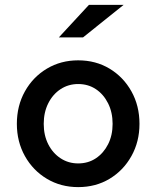

<svg xmlns="http://www.w3.org/2000/svg" viewBox="-20 -756 640 786"><path d="M300 10Q229 10 172 -24Q115 -58 82 -117Q49 -176 49 -249Q49 -323 82 -382Q115 -441 172 -475Q229 -509 300 -509Q372 -509 428.5 -475Q485 -441 518 -382Q551 -323 551 -249Q551 -176 518 -117Q485 -58 428.5 -24Q372 10 300 10ZM300 -87Q341 -87 372.5 -108Q404 -129 422.5 -165.5Q441 -202 441 -249Q441 -296 422.5 -333Q404 -370 372.5 -391Q341 -412 300 -412Q260 -412 228 -391Q196 -370 177.5 -333Q159 -296 159 -249Q159 -202 177.5 -165.5Q196 -129 228 -108Q260 -87 300 -87ZM221 -603 344 -736H486L320 -603Z"/></svg>

Font: Red Hat Mono Medium
Style: Regular
Weight: 500
Monospace: yes
Designer: Pentagram, MCKL
Foundry: Pentagram, MCKL
Version: Version 1.023; ttfautohint (v1.8.3)